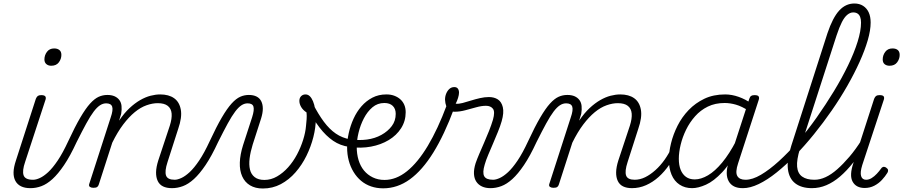

<svg xmlns="http://www.w3.org/2000/svg" viewBox="-20 -1059 5165 1098"><path d="M153 17Q122 17 100.5 6.5Q79 -4 68 -24.5Q57 -45 57.5 -73.5Q58 -102 71 -141L185 -494Q190 -506 196.5 -510.5Q203 -515 216 -515Q232 -515 238 -509Q244 -503 241 -491L124 -134Q106 -82 115 -56.5Q124 -31 168 -31Q178 -31 182.5 -23.5Q187 -16 185 -7Q183 2 175.5 9.5Q168 17 153 17ZM273 -683Q256 -683 245 -692.5Q234 -702 234 -719Q234 -743 248.5 -762.5Q263 -782 290 -782Q308 -782 319.5 -773Q331 -764 331 -745Q331 -722 316.5 -702.5Q302 -683 273 -683Z M155 17Q145 17 141.5 9.5Q138 2 140 -7Q142 -16 150 -23.5Q158 -31 170 -31Q186 -31 208 -41Q230 -51 255.5 -74.5Q281 -98 310 -141Q339 -184 370 -251Q409 -335 439.5 -387Q470 -439 495.5 -467Q521 -495 544.5 -505.5Q568 -516 594 -516Q605 -516 607.5 -509Q610 -502 608 -492.5Q606 -483 600 -475.5Q594 -468 587 -468Q569 -468 552 -457Q535 -446 516 -421Q497 -396 473.5 -353Q450 -310 418 -246Q381 -166 346.5 -115Q312 -64 280 -35Q248 -6 217 5.5Q186 17 155 17Z M963 17Q933 17 912.5 7Q892 -3 882 -24Q872 -45 872.5 -74Q873 -103 885 -141L951 -340Q964 -381 961.5 -409.5Q959 -438 939.5 -453.5Q920 -469 882 -469Q852 -469 818 -457Q784 -445 750.5 -417.5Q717 -390 684.5 -347Q652 -304 622 -243L545 -4Q542 6 535.5 10.5Q529 15 514 15Q502 15 494.5 10Q487 5 490 -6L613 -387Q628 -430 621.5 -449Q615 -468 587 -468Q577 -468 572 -475.5Q567 -483 568 -492.5Q569 -502 576.5 -509Q584 -516 594 -516Q618 -516 635 -508.5Q652 -501 662.5 -487Q673 -473 675 -453Q677 -433 673 -408L661 -369Q690 -412 720.5 -440.5Q751 -469 781.5 -486.5Q812 -504 841 -511.5Q870 -519 896 -519Q945 -519 975.5 -497.5Q1006 -476 1014 -432Q1022 -388 999 -322L938 -132Q921 -80 929.5 -55.5Q938 -31 979 -31Q987 -31 991 -23.5Q995 -16 993.5 -7Q992 2 984 9.5Q976 17 963 17Z M964 17Q954 17 950.5 9.5Q947 2 949 -7Q951 -16 959 -23.5Q967 -31 979 -31Q995 -31 1017 -41Q1039 -51 1064.5 -74.5Q1090 -98 1119 -141Q1148 -184 1179 -251Q1218 -335 1248.5 -387Q1279 -439 1304.5 -467Q1330 -495 1353.5 -505.5Q1377 -516 1403 -516Q1414 -516 1416.5 -509Q1419 -502 1417 -492.5Q1415 -483 1409 -475.5Q1403 -468 1396 -468Q1378 -468 1361 -457Q1344 -446 1325 -421Q1306 -396 1282.5 -353Q1259 -310 1227 -246Q1190 -166 1155.5 -115Q1121 -64 1089 -35Q1057 -6 1026 5.5Q995 17 964 17Z M1483 19Q1440 19 1410 1Q1380 -17 1365 -50.5Q1350 -84 1351.5 -129.5Q1353 -175 1370 -229L1422 -389Q1435 -430 1429.5 -449Q1424 -468 1396 -468Q1385 -468 1380 -475.5Q1375 -483 1376.5 -492.5Q1378 -502 1385 -509Q1392 -516 1403 -516Q1429 -516 1447 -507Q1465 -498 1474 -480Q1483 -462 1483 -437.5Q1483 -413 1473 -381L1425 -232Q1412 -190 1407.5 -153.5Q1403 -117 1409.5 -89.5Q1416 -62 1436.5 -46Q1457 -30 1492 -30Q1530 -30 1564.5 -50Q1599 -70 1628 -102.5Q1657 -135 1678.5 -175.5Q1700 -216 1713.5 -259Q1727 -302 1730 -339Q1732 -358 1733.5 -377Q1735 -396 1733 -416Q1712 -430 1702 -447.5Q1692 -465 1692 -482Q1692 -499 1702 -509Q1712 -519 1727 -519Q1741 -519 1751.5 -509Q1762 -499 1770 -480Q1778 -461 1782 -435.5Q1786 -410 1786 -379Q1786 -330 1772 -275Q1758 -220 1732.5 -168Q1707 -116 1670 -73.5Q1633 -31 1586 -6Q1539 19 1483 19Z M1977 -219Q1926 -226 1885 -254Q1844 -282 1807.5 -329.5Q1771 -377 1735 -445Q1729 -458 1735.5 -466.5Q1742 -475 1753 -475.5Q1764 -476 1770 -465Q1800 -406 1832 -363Q1864 -320 1900.5 -295Q1937 -270 1983 -262Q1993 -260 1997 -252.5Q2001 -245 2000 -237Q1999 -229 1992.5 -223Q1986 -217 1977 -219Z M1987 -262Q2033 -255 2078.5 -261Q2124 -267 2161 -287.5Q2198 -308 2220.5 -338Q2243 -368 2243 -408Q2243 -437 2226 -453.5Q2209 -470 2178 -470Q2167 -470 2162.5 -477Q2158 -484 2159.5 -494Q2161 -504 2169 -511.5Q2177 -519 2191 -519Q2215 -519 2235 -511.5Q2255 -504 2269.5 -491Q2284 -478 2292 -459.5Q2300 -441 2300 -417Q2300 -367 2274 -326Q2248 -285 2203 -258Q2158 -231 2101.5 -220.5Q2045 -210 1984 -218Z M2171 18Q2134 18 2102 7Q2070 -4 2045 -25Q2020 -46 2002 -75.5Q1984 -105 1974.5 -140.5Q1965 -176 1965 -217Q1965 -256 1974.5 -298.5Q1984 -341 2002 -380.5Q2020 -420 2047 -451Q2074 -482 2109.5 -500.5Q2145 -519 2189 -519Q2199 -519 2203 -511.5Q2207 -504 2204.5 -494Q2202 -484 2195 -477Q2188 -470 2178 -470Q2139 -470 2110 -445.5Q2081 -421 2061 -382.5Q2041 -344 2030.5 -300.5Q2020 -257 2020 -220Q2020 -178 2030.5 -143.5Q2041 -109 2061.5 -84Q2082 -59 2112 -44.5Q2142 -30 2179 -30Q2245 -30 2307 -79.5Q2369 -129 2426.5 -225Q2484 -321 2535 -458Q2538 -466 2546 -468Q2554 -470 2562 -466.5Q2570 -463 2575 -456Q2580 -449 2577 -439Q2521 -288 2458 -186.5Q2395 -85 2324 -33.5Q2253 18 2171 18Z M2785 17Q2757 17 2736.5 7.5Q2716 -2 2704 -20Q2692 -38 2690.5 -64.5Q2689 -91 2700 -126Q2708 -149 2721 -179.5Q2734 -210 2748.5 -243Q2763 -276 2776.5 -310Q2790 -344 2799 -374Q2812 -420 2799 -437Q2786 -454 2759 -454Q2734 -454 2703.5 -445.5Q2673 -437 2641 -428.5Q2609 -420 2580 -420Q2562 -420 2550 -428.5Q2538 -437 2532 -452.5Q2526 -468 2525 -489Q2525 -508 2532 -524.5Q2539 -541 2550.5 -551Q2562 -561 2578 -561Q2592 -561 2598.5 -552Q2605 -543 2605 -529Q2605 -517 2599.5 -499Q2594 -481 2586 -466Q2603 -464 2625.5 -470Q2648 -476 2673.5 -484Q2699 -492 2725.5 -498Q2752 -504 2776 -504Q2806 -504 2827 -490.5Q2848 -477 2855.5 -446Q2863 -415 2849 -366Q2841 -338 2827.5 -305Q2814 -272 2799.5 -238Q2785 -204 2772 -173.5Q2759 -143 2752 -118Q2738 -72 2749 -51.5Q2760 -31 2800 -31Q2810 -31 2814 -23.5Q2818 -16 2816 -7Q2814 2 2806.5 9.5Q2799 17 2785 17Z M2785 17Q2775 17 2771.5 9.5Q2768 2 2770 -7Q2772 -16 2780 -23.5Q2788 -31 2800 -31Q2816 -31 2838 -41Q2860 -51 2885.5 -74.5Q2911 -98 2940 -141Q2969 -184 3000 -251Q3039 -335 3069.5 -387Q3100 -439 3125.5 -467Q3151 -495 3174.5 -505.5Q3198 -516 3224 -516Q3235 -516 3237.5 -509Q3240 -502 3238 -492.5Q3236 -483 3230 -475.5Q3224 -468 3217 -468Q3199 -468 3182 -457Q3165 -446 3146 -421Q3127 -396 3103.5 -353Q3080 -310 3048 -246Q3011 -166 2976.5 -115Q2942 -64 2910 -35Q2878 -6 2847 5.5Q2816 17 2785 17Z M3594 17Q3564 17 3543.5 7Q3523 -3 3513 -24Q3503 -45 3503.5 -74Q3504 -103 3516 -141L3582 -340Q3595 -381 3592.5 -409.5Q3590 -438 3570.5 -453.5Q3551 -469 3513 -469Q3483 -469 3449 -457Q3415 -445 3381.5 -417.5Q3348 -390 3315.5 -347Q3283 -304 3253 -243L3176 -4Q3173 6 3166.5 10.5Q3160 15 3145 15Q3133 15 3125.5 10Q3118 5 3121 -6L3244 -387Q3259 -430 3252.5 -449Q3246 -468 3218 -468Q3208 -468 3203 -475.5Q3198 -483 3199 -492.5Q3200 -502 3207.5 -509Q3215 -516 3225 -516Q3249 -516 3266 -508.5Q3283 -501 3293.5 -487Q3304 -473 3306 -453Q3308 -433 3304 -408L3292 -369Q3321 -412 3351.5 -440.5Q3382 -469 3412.5 -486.5Q3443 -504 3472 -511.5Q3501 -519 3527 -519Q3576 -519 3606.5 -497.5Q3637 -476 3645 -432Q3653 -388 3630 -322L3569 -132Q3552 -80 3560.5 -55.5Q3569 -31 3610 -31Q3618 -31 3622 -23.5Q3626 -16 3624.5 -7Q3623 2 3615 9.5Q3607 17 3594 17Z M3594 17Q3583 17 3578.5 9.5Q3574 2 3575.5 -7Q3577 -16 3585.5 -23.5Q3594 -31 3609 -31Q3640 -31 3669.5 -45.5Q3699 -60 3728 -86Q3757 -112 3781 -146Q3805 -180 3822 -217Q3827 -228 3835.5 -227.5Q3844 -227 3851 -220.5Q3858 -214 3855 -203Q3835 -157 3807.5 -117Q3780 -77 3746.5 -47Q3713 -17 3674.5 0Q3636 17 3594 17Z M3938 17Q3897 17 3866.5 -3Q3836 -23 3820.5 -60Q3805 -97 3805 -146Q3805 -189 3817.5 -240Q3830 -291 3855 -340.5Q3880 -390 3918.5 -430Q3957 -470 4008.5 -494.5Q4060 -519 4127 -519Q4165 -519 4204.5 -505Q4244 -491 4275 -468L4264 -424Q4222 -451 4188.5 -460.5Q4155 -470 4124 -470Q4070 -470 4028 -449.5Q3986 -429 3955 -394Q3924 -359 3903.5 -317Q3883 -275 3872.5 -231.5Q3862 -188 3862 -151Q3862 -114 3872.5 -88Q3883 -62 3903 -47.5Q3923 -33 3953 -33Q3989 -33 4029 -56.5Q4069 -80 4110 -129.5Q4151 -179 4190 -254L4202 -214Q4158 -125 4110 -74Q4062 -23 4017.5 -3Q3973 17 3938 17ZM4227 17Q4198 17 4178 7Q4158 -3 4147 -23Q4136 -43 4136 -70Q4136 -97 4147 -131L4265 -494Q4269 -506 4275.5 -510.5Q4282 -515 4295 -515Q4314 -515 4318.5 -507.5Q4323 -500 4319 -488L4201 -125Q4184 -74 4196.5 -52.5Q4209 -31 4243 -31Q4252 -31 4255.5 -23.5Q4259 -16 4257.5 -7Q4256 2 4248.5 9.5Q4241 17 4227 17Z M4229 17Q4217 17 4213 9.5Q4209 2 4212 -7Q4215 -16 4223.5 -23.5Q4232 -31 4244 -31Q4283 -31 4331.5 -59.5Q4380 -88 4434.5 -137.5Q4489 -187 4544 -250.5Q4599 -314 4651 -388Q4703 -462 4749 -537.5Q4795 -613 4830 -685.5Q4865 -758 4884.5 -820.5Q4904 -883 4904 -930Q4904 -942 4912 -948.5Q4920 -955 4931.5 -955Q4943 -955 4951 -948.5Q4959 -942 4959 -930Q4959 -886 4942.5 -829Q4926 -772 4896 -705.5Q4866 -639 4825.5 -568Q4785 -497 4736.5 -427Q4688 -357 4635 -291.5Q4582 -226 4528 -170.5Q4474 -115 4421 -72.5Q4368 -30 4319 -6.5Q4270 17 4229 17Z M4623 17Q4564 17 4528.5 -10Q4493 -37 4486 -90.5Q4479 -144 4505 -225L4712 -869Q4742 -958 4779 -998.5Q4816 -1039 4866 -1039Q4895 -1039 4916 -1025.5Q4937 -1012 4948 -988Q4959 -964 4959 -930Q4959 -918 4951 -911.5Q4943 -905 4931.5 -905Q4920 -905 4912 -911.5Q4904 -918 4904 -930Q4904 -949 4899 -962Q4894 -975 4884 -981.5Q4874 -988 4859 -988Q4842 -988 4825.5 -974.5Q4809 -961 4794.5 -932.5Q4780 -904 4764 -856L4555 -209Q4535 -144 4538.5 -105.5Q4542 -67 4567.5 -49Q4593 -31 4637 -31Q4648 -31 4652.5 -23.5Q4657 -16 4654.5 -7Q4652 2 4644 9.5Q4636 17 4623 17Z M4623 17Q4612 17 4607.5 9.5Q4603 2 4604.5 -7Q4606 -16 4614.5 -23.5Q4623 -31 4638 -31Q4669 -31 4701.5 -46Q4734 -61 4768 -91Q4802 -121 4837.5 -162.5Q4873 -204 4907 -258Q4914 -269 4923.5 -267.5Q4933 -266 4937.5 -257.5Q4942 -249 4935 -239Q4898 -178 4860 -130Q4822 -82 4784 -49.5Q4746 -17 4706 0Q4666 17 4623 17Z M4925 16Q4876 16 4856 -20Q4836 -56 4861 -129L4979 -494Q4984 -506 4990.5 -510.5Q4997 -515 5010 -515Q5027 -515 5032.5 -509Q5038 -503 5035 -491L4911 -115Q4898 -73 4904.5 -52Q4911 -31 4933 -31Q4949 -31 4964.5 -40.5Q4980 -50 4994 -65Q5008 -80 5018 -94Q5022 -101 5029 -104Q5036 -107 5047 -101Q5057 -94 5058.5 -87Q5060 -80 5055 -71Q5042 -50 5023.5 -30Q5005 -10 4980 3Q4955 16 4925 16ZM5067 -683Q5050 -683 5039 -692Q5028 -701 5028 -719Q5028 -743 5042.5 -762.5Q5057 -782 5084 -782Q5103 -782 5114 -773Q5125 -764 5125 -745Q5125 -722 5110.5 -702.5Q5096 -683 5067 -683Z"/></svg>

Font: Playwrite CO ExtraLight
Style: Regular
Weight: 250
Version: Version 1.002